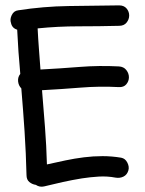

<svg xmlns="http://www.w3.org/2000/svg" viewBox="-20 -700 548 725"><path d="M44.9 -587.9Q25.4 -593.8 21.5 -613.3Q16.6 -627 24.4 -643.1Q32.2 -659.2 48.8 -661.1Q143.6 -675.8 238.8 -677.2Q334 -678.7 429.7 -679.7Q448.2 -679.7 458 -668Q467.8 -656.2 467.8 -641.6Q467.8 -627 458 -614.7Q448.2 -602.5 429.7 -602.5Q353.5 -600.6 276.4 -600.6Q199.2 -600.6 122.1 -592.8Q124 -553.7 127 -515.1Q129.9 -476.6 132.8 -437.5Q207 -441.4 280.8 -447.3Q354.5 -453.1 428.7 -449.2Q447.3 -448.2 457 -435.5Q466.8 -422.9 466.8 -408.2Q466.8 -393.6 457 -381.8Q447.3 -370.1 428.7 -371.1Q355.5 -375 283.7 -369.1Q211.9 -363.3 138.7 -359.4Q144.5 -289.1 149.9 -219.2Q155.3 -149.4 157.2 -79.1Q191.4 -86.9 226.6 -94.2Q261.7 -101.6 296.9 -106Q332 -110.4 367.2 -110.4Q402.3 -110.4 437.5 -104.5Q453.1 -101.6 460.9 -85.9Q468.8 -70.3 464.8 -56.6Q460 -40 446.3 -33.2Q432.6 -26.4 416 -29.3Q384.8 -35.2 352.5 -33.2Q320.3 -31.2 289.1 -26.4Q252.9 -20.5 217.3 -12.7Q181.6 -4.9 146.5 3.9Q129.9 7.8 115.2 -2Q101.6 -3.9 90.8 -12.7Q80.1 -21.5 80.1 -39.1Q78.1 -122.1 72.8 -203.1Q67.4 -284.2 60.5 -366.2Q49.8 -377 48.3 -393.1Q46.9 -409.2 56.6 -420.9Q48.8 -503.9 44.9 -587.9Z"/></svg>

Font: Schoolbell
Style: Regular
Weight: 400
Designer: Font Diner, Inc
Foundry: Font Diner, Inc
Version: Version 1.001